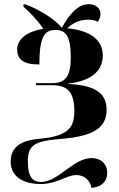

<svg xmlns="http://www.w3.org/2000/svg" viewBox="-20 -681 569 917"><path d="M417 216C464 213 492 186 492 145C492 101 461 74 418 74C329 74 260 188 175 188C140 188 113 169 113 91C113 18 136 -7 265 -17C427 -29 489 -71 489 -156C489 -232 441 -274 306 -280V-282C428 -295 471 -352 471 -416C471 -491 410 -536 301 -546C322 -565 353 -587 400 -587C418 -587 433 -584 447 -577C452 -584 460 -597 460 -614C460 -643 436 -661 404 -661C351 -661 312 -613 275 -548C246 -587 171 -634 102 -660H92V-649C119 -626 160 -584 187 -543C94 -529 62 -484 62 -445C62 -401 86 -373 168 -373C168 -495 188 -538 243 -538C298 -538 318 -504 318 -406C318 -318 293 -284 230 -284H152V-274H229C305 -274 335 -239 335 -149C335 -63 295 -30 167 -18C118 -13 31 -1 31 91C31 176 113 198 172 198C254 198 296 155 345 155C385 155 411 183 417 216Z"/></svg>

Font: Noto Serif Display
Style: Bold
Weight: 700
Designer: Monotype Design Team
Foundry: Monotype Imaging Inc.
Version: Version 2.009